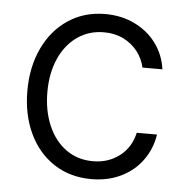

<svg xmlns="http://www.w3.org/2000/svg" viewBox="-45 -582 614 636"><g transform="rotate(5 262.5 -263.5)"><path d="M44.9 -262.7Q44.9 -342.3 74.5 -404.8Q104 -467.3 157.5 -502.7Q210.9 -538.1 280.3 -538.1Q333.5 -538.1 377.4 -517.1Q421.4 -496.1 449.5 -458.5Q477.5 -420.9 484.4 -372.1H418Q411.6 -401.4 393.1 -425.3Q374.5 -449.2 345.9 -463.4Q317.4 -477.5 281.2 -477.5Q231.4 -477.5 192.9 -450.7Q154.3 -423.8 132.8 -375.5Q111.3 -327.1 111.3 -264.6Q111.3 -201.7 132.6 -152.6Q153.8 -103.5 192.1 -76.2Q230.5 -48.8 281.2 -48.8Q332.5 -48.8 369.9 -77.6Q407.2 -106.4 418 -155.3H485.4Q478 -107.4 450.7 -69.6Q423.3 -31.7 379.6 -10.5Q335.9 10.7 281.2 10.7Q210.4 10.7 156.7 -24.4Q103 -59.6 74 -121.6Q44.9 -183.6 44.9 -262.7Z"/></g></svg>

Font: Pretendard GOV Light
Style: Regular
Weight: 300
Designer: Base glyphs from Inter by Rasmus Andersson; Hangeul glyphs from Noto Sans CJK(Source Han Sans) by Jang Soo-young and Kan
Foundry: Kil Hyung-jin
Version: Version 1.309